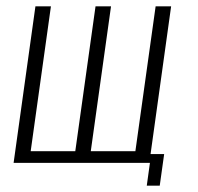

<svg xmlns="http://www.w3.org/2000/svg" viewBox="-20 -515 627 607"><path d="M444 72 454 0H23L92 -495H141L77 -37H218L282 -495H331L267 -37H408L472 -495H521L456 -28H499L485 72Z"/></svg>

Font: Alumni Sans Light
Style: Italic
Weight: 300
Italic angle: -8°
Version: Version 1.016